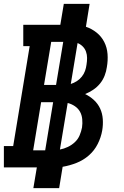

<svg xmlns="http://www.w3.org/2000/svg" viewBox="-21 -863 641 990"><path d="M151 107 169 0H-1V-110H47L132 -625H99V-735H290L308 -843H441L422 -725Q452 -715 477 -695Q502 -675 516.5 -646.5Q531 -618 533.5 -584.5Q536 -551 530 -517Q527 -495 518.5 -473Q510 -451 495 -432.5Q480 -414 460 -400.5Q440 -387 418 -378Q443 -366 463.5 -347Q484 -328 495.5 -303Q507 -278 509 -248.5Q511 -219 506 -190Q500 -155 483 -121Q466 -87 437.5 -62Q409 -37 373.5 -23Q338 -9 302 -3L284 107ZM206 -425H268L305 -647H243ZM344 -430Q360 -435 375 -444.5Q390 -454 401 -468Q412 -482 417.5 -497.5Q423 -513 425 -529Q428 -547 428 -564Q428 -581 422.5 -596.5Q417 -612 405.5 -623.5Q394 -635 379 -641ZM212 -88 253 -336H191L150 -88ZM288 -92Q309 -96 329 -105.5Q349 -115 365 -130Q381 -145 389.5 -165Q398 -185 402 -206Q405 -227 403 -248.5Q401 -270 391.5 -287Q382 -304 365 -315.5Q348 -327 328 -332Z"/></svg>

Font: Iosevka Etoile Extrabold
Style: Italic
Weight: 800
Italic angle: -9°
Designer: Belleve Invis
Foundry: Belleve Invis
Version: Version 22.1.2; ttfautohint (v1.8.4)